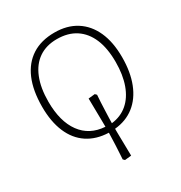

<svg xmlns="http://www.w3.org/2000/svg" viewBox="-211 -863 1155 1228"><g transform="rotate(-30 366.0 -249.0)"><path d="M354 217 343 206Q344 191 345 174.5Q346 158 347 140Q348 122 349 102Q350 82 350.5 60Q351 38 352 14Q261 11 196.5 -32Q132 -75 98.5 -154Q65 -233 65 -342Q65 -462 100.5 -545Q136 -628 204 -671.5Q272 -715 370 -715Q463 -715 529.5 -673Q596 -631 631.5 -552.5Q667 -474 667 -362Q667 -253 635 -171.5Q603 -90 543 -43Q483 4 399 12Q399 25 399 36.5Q399 48 399.5 67.5Q400 87 400.5 121Q401 155 402 212ZM399 -29Q468 -37 516.5 -78.5Q565 -120 590.5 -191Q616 -262 616 -356Q616 -458 586.5 -527.5Q557 -597 500.5 -634Q444 -671 362 -671Q284 -671 229 -633.5Q174 -596 145 -524Q116 -452 116 -351Q116 -205 177.5 -121Q239 -37 352 -30Q352 -52 351.5 -77.5Q351 -103 350.5 -142Q350 -181 349 -240L397 -245L408 -234Q406 -209 404.5 -180.5Q403 -152 402 -123Q401 -94 400 -70Q399 -46 399 -29Z"/></g></svg>

Font: Literata ExtraLight
Style: Regular
Weight: 250
Designer: Latin by Veronika Burian and Jose Scaglione. Greek by Irene Vlachou. Cyrillic by Vera Evstafieva.
Foundry: TypeTogether
Version: Version 3.103;gftools[0.9.29]